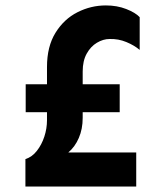

<svg xmlns="http://www.w3.org/2000/svg" viewBox="-20 -684 568 704"><path d="M73.2 0V-100.6Q97.7 -108.4 115.2 -130.9Q132.8 -153.3 142.6 -183.1Q152.3 -212.9 152.3 -243.2V-438.5Q152.3 -513.7 183.6 -564Q214.8 -614.3 264.2 -639.2Q313.5 -664.1 368.2 -664.1Q409.2 -664.1 442.9 -650.9Q476.6 -637.7 492.2 -621.1V-501Q472.7 -517.6 443.4 -529.8Q414.1 -542 381.8 -541Q358.4 -541 335.4 -527.3Q312.5 -513.7 297.9 -487.3Q283.2 -460.9 283.2 -421.9V-252Q283.2 -210.9 269 -178.2Q254.9 -145.5 230.5 -125H479.5V0ZM74.2 -272.5V-375H418.9V-272.5Z"/></svg>

Font: Sen
Style: Bold
Weight: 700
Designer: Kosal Sen, Philatype
Foundry: Philatype
Version: Version 2.000;gftools[0.9.31]